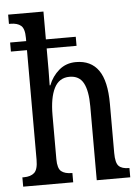

<svg xmlns="http://www.w3.org/2000/svg" viewBox="-54 -802 617 845"><g transform="rotate(-5 254.5 -380.0)"><path d="M14 -41H21Q51 -41 67 -55.5Q83 -70 83 -113V-597H12V-637H83V-651Q83 -692 67 -705.5Q51 -719 21 -719H14V-760H170V-637H302V-597H170V-503L169 -434H172Q187 -473 218 -499.5Q249 -526 293 -526Q359 -526 392.5 -478.5Q426 -431 426 -330V-113Q426 -69 440 -55Q454 -41 485 -41H487V0H339V-327Q339 -395 320.5 -429.5Q302 -464 259 -464Q213 -464 191.5 -421.5Q170 -379 170 -302V-108Q170 -67 186 -54Q202 -41 233 -41H235V0H14Z"/></g></svg>

Font: Noto Serif Cond
Style: Regular
Weight: 400
Width: 3
Designer: Monotype Design Team
Foundry: Monotype Imaging Inc.
Version: Version 1.001